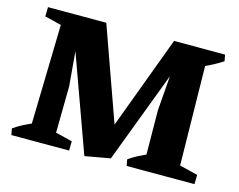

<svg xmlns="http://www.w3.org/2000/svg" viewBox="-93 -790 1167 938"><g transform="rotate(15 490.5 -321.5)"><path d="M30 0 24 -32Q45.5 -47.5 70.6 -60.5Q95.8 -73.5 123 -85L124 0ZM182 0 185 -81 323 -47 322 0ZM613.2 0 607.2 -32Q628.8 -47.5 653.9 -60.5Q679 -73.5 706.2 -85L707.2 0ZM816.2 0 819.2 -81 957.2 -47 956.2 0ZM110.2 0 125.8 -650H336.8L220.8 -539.8L241.2 -303L237.2 0ZM401 7 180 -605 336 -650 525 -120.2 529.2 -16ZM529.2 -16 450.2 -36 678.8 -650 754.8 -613ZM692.8 0 690.2 -303 709.2 -544.5 678.8 -650H855.8L866 0ZM178.2 -569 40.2 -603 41.2 -650H181.2ZM843.8 -565 842.8 -650H936.8L942.8 -618Q921.5 -603.5 896.6 -590.5Q871.8 -577.5 843.8 -565Z"/></g></svg>

Font: Eczar
Style: Regular
Weight: 400
Designer: Vaibhav Singh
Foundry: Rosetta Type Foundry
Version: Version 2.000